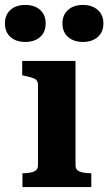

<svg xmlns="http://www.w3.org/2000/svg" viewBox="-61 -758 439 778"><path d="M41 -588Q4 -588 -18.5 -608Q-41 -628 -41 -663Q-41 -698 -18.5 -718Q4 -738 41 -738Q79 -738 101.5 -718Q124 -698 124 -663Q124 -628 101.5 -608Q79 -588 41 -588ZM275 -588Q238 -588 215 -608Q192 -628 192 -663Q192 -698 215 -718Q238 -738 275 -738Q312 -738 335 -718Q358 -698 358 -663Q358 -628 335 -608Q312 -588 275 -588ZM245 -511V-88Q245 -69 263 -62.5Q281 -56 308 -56H309V0H30V-56H31Q58 -56 75.5 -62.5Q93 -69 93 -88V-414Q93 -432 80 -438.5Q67 -445 38 -451L29 -453V-511Z"/></svg>

Font: Roboto Serif 28pt SemiBold
Style: Regular
Weight: 600
Designer: Greg Gazdowicz
Foundry: Commercial Type
Version: Version 1.008